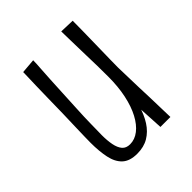

<svg xmlns="http://www.w3.org/2000/svg" viewBox="-156 -626 735 735"><g transform="rotate(-45 211.0 -258.5)"><path d="M167 10Q127 10 106 -9.5Q85 -29 77.5 -64.5Q70 -100 70 -146Q70 -156 70.5 -179Q71 -202 72 -234Q73 -266 74 -301Q75 -344 75.5 -382Q76 -420 77 -450Q78 -480 78.5 -498.5Q79 -517 79 -520L138 -525Q138 -509 136 -483.5Q134 -458 132.5 -426Q131 -394 129 -357Q127 -320 125 -277Q124 -255 123 -234Q122 -213 122 -194.5Q122 -176 121.5 -161.5Q121 -147 121 -136Q121 -107 125.5 -84Q130 -61 141 -48Q152 -35 173 -35Q199 -35 221.5 -52.5Q244 -70 261 -102Q278 -134 287.5 -178.5Q297 -223 297 -277L322 -287Q322 -240 317 -196Q312 -152 301.5 -114.5Q291 -77 273 -49Q255 -21 229 -5.5Q203 10 167 10ZM302 0 296 -109Q297 -151 297 -193Q297 -235 297 -277Q297 -306 296.5 -335.5Q296 -365 295 -395Q294 -425 293.5 -457.5Q293 -490 292 -527L352 -525Q352 -500 351.5 -473Q351 -446 350.5 -419Q350 -392 349.5 -366.5Q349 -341 348.5 -317.5Q348 -294 348 -276Q349 -248 349.5 -220.5Q350 -193 351 -165.5Q352 -138 353 -110.5Q354 -83 354.5 -55.5Q355 -28 356 0Z"/></g></svg>

Font: Truculenta Light
Style: Regular
Weight: 300
Version: Version 1.002